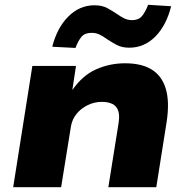

<svg xmlns="http://www.w3.org/2000/svg" viewBox="-20 -781 787 801"><path d="M35 0 115 -506H297L282 -407H283Q325 -467 381.5 -492Q438 -517 502 -517Q571 -517 613.5 -490.5Q656 -464 672 -409.5Q688 -355 675 -271L632 0H432L474 -263Q480 -298 473.5 -318Q467 -338 449.5 -347Q432 -356 405 -356Q373 -356 345 -342Q317 -328 299 -305.5Q281 -283 276 -254L235 0ZM295 -581 198 -586Q218 -665 265 -712Q312 -759 374 -759Q406 -759 428 -747Q450 -735 469 -722Q483 -712 498 -704.5Q513 -697 531 -697Q558 -697 572 -713.5Q586 -730 598 -761L694 -755Q674 -675 628 -628.5Q582 -582 519 -582Q488 -582 466 -594Q444 -606 426 -618Q411 -629 396 -636.5Q381 -644 362 -644Q334 -644 320 -627.5Q306 -611 295 -581Z"/></svg>

Font: Nunito Sans 7pt SemiExpanded Black
Style: Italic
Weight: 900
Width: 6
Italic angle: -9°
Designer: Vernon Adams
Foundry: Vernon Adams
Version: Version 3.101;gftools[0.9.27]